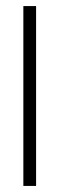

<svg xmlns="http://www.w3.org/2000/svg" viewBox="-20 -613 220 633"><path d="M57 0H99V-593H57Z"/></svg>

Font: Anybody UltraCondensed Thin ExtraLight
Style: Regular
Weight: 250
Version: Version 1.111